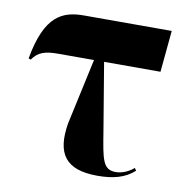

<svg xmlns="http://www.w3.org/2000/svg" viewBox="-67 -600 651 674"><g transform="rotate(10 259.0 -263.0)"><path d="M323 10C379 10 421 -1 454 -31L448 -40C434 -27 409 -14 384 -14C338 -14 333 -49 317 -148L277 -388H478L492 -536H180C104 -536 42 -512 14 -354L22 -351C42 -380 66 -388 115 -388H241L190 -153C172 -44 208 10 323 10Z"/></g></svg>

Font: Noto Serif Display Condensed ExtraBold
Style: Regular
Weight: 800
Width: 3
Designer: Monotype Design Team
Foundry: Monotype Imaging Inc.
Version: Version 2.009